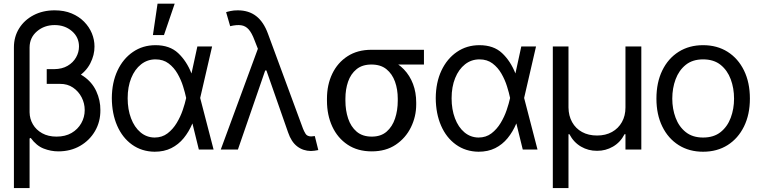

<svg xmlns="http://www.w3.org/2000/svg" viewBox="-20 -792 4019 1017"><path d="M227.5 -420.9H298.8Q373.5 -420.9 420.7 -389.2Q467.8 -357.4 490 -308.8Q512.2 -260.3 511.7 -209Q512.2 -147.5 483.4 -97.9Q454.6 -48.3 404.3 -19.3Q354 9.8 289.1 9.8Q249.5 9.8 211.2 -5.1Q172.9 -20 142.6 -61.5L136.7 -58.6V-197.3Q137.2 -162.6 154.3 -133.3Q171.4 -104 203.4 -86.2Q235.4 -68.4 279.3 -68.4Q325.7 -68.4 358.9 -87.6Q392.1 -106.9 410.4 -139.2Q428.7 -171.4 428.7 -209Q428.7 -244.6 412.4 -276.4Q396 -308.1 366.7 -328.1Q337.4 -348.1 297.9 -347.7H227.5ZM269.5 -737.3Q320.3 -737.3 359.4 -720.9Q398.4 -704.6 425.5 -677Q452.6 -649.4 466.6 -615.5Q480.5 -581.5 480.5 -545.9Q481 -501 458.3 -456.5Q435.5 -412.1 388.7 -382.8Q341.8 -353.5 269.5 -353.5H227.5V-425.8H267.6Q309.1 -426.3 338.1 -443.4Q367.2 -460.4 382.8 -487.8Q398.4 -515.1 398.4 -545.9Q398.4 -594.7 361.1 -627Q323.7 -659.2 269.5 -659.2Q214.8 -659.2 176 -626.2Q137.2 -593.3 136.7 -541V204.1H53.7V-541Q53.7 -597.2 81.3 -641.6Q108.9 -686 158 -711.7Q207 -737.3 269.5 -737.3Z M798.8 11.7Q730.5 10.7 679.4 -25.9Q628.4 -62.5 600.6 -126.2Q572.8 -189.9 572.3 -272.5Q572.8 -355 602.3 -418Q631.8 -481 684.1 -516.8Q736.3 -552.7 803.7 -552.7Q878.9 -552.7 923.6 -510.7Q968.3 -468.8 994.1 -403.3H1027.3L1040 -274.4L1111.3 0H1033.2L965.8 -274.4Q960.4 -300.3 949.7 -334.7Q939 -369.1 920.4 -401.6Q901.9 -434.1 873.3 -455.8Q844.7 -477.5 803.7 -477.5Q760.7 -477.5 727.3 -451.2Q693.8 -424.8 675 -378.4Q656.2 -332 656.2 -271.5Q656.2 -212.4 674.1 -165.3Q691.9 -118.2 724.1 -91.1Q756.3 -64 798.8 -63.5Q838.4 -63.5 867.2 -85.4Q896 -107.4 916 -140.6Q936 -173.8 948 -209.2Q960 -244.6 965.8 -271.5L1025.4 -545.9H1103.5L1040 -271.5L1027.3 -137.7H999Q980.5 -93.8 952.9 -60.1Q925.3 -26.4 887.2 -7.3Q849.1 11.7 798.8 11.7ZM790 -606.4 814.5 -772.5H905.3L848.6 -606.4Z M1627 7.8Q1585.4 7.3 1554.2 -16.6Q1522.9 -40.5 1505.9 -90.8L1375 -464.8L1349.6 -524.4L1328.1 -579.1Q1314 -617.2 1297.4 -636Q1280.8 -654.8 1257.3 -658.2Q1233.9 -661.6 1199.2 -653.3L1177.7 -727.5Q1184.1 -730 1200.9 -733.6Q1217.8 -737.3 1239.3 -737.3Q1297.4 -737.3 1336.9 -706.8Q1376.5 -676.3 1399.4 -613.3L1585 -110.4Q1590.3 -96.7 1598.6 -83.3Q1606.9 -69.8 1627.9 -69.3Q1639.6 -70.3 1647.5 -71.3L1666 2.9Q1655.8 4.9 1646 6.3Q1636.2 7.8 1627 7.8ZM1149.4 0 1362.3 -578.1 1396.5 -418.9H1384.8L1240.2 0Z M1711.9 -258.8V-269.5Q1711.9 -342.8 1740 -401.4Q1768.1 -460 1820.8 -494.1Q1873.5 -528.3 1947.3 -528.3Q1962.9 -526.9 1976.1 -517.6Q1989.3 -508.3 2005.1 -496.3Q2021 -484.4 2044.9 -474.6Q2088.4 -457 2119.6 -424.3Q2150.9 -391.6 2167.7 -347.2Q2184.6 -302.7 2184.6 -249V-238.3Q2184.6 -174.8 2156.7 -117.9Q2128.9 -61 2076.4 -25.6Q2023.9 9.8 1949.2 9.8Q1874.5 9.8 1821.3 -25.6Q1768.1 -61 1740 -121.8Q1711.9 -182.6 1711.9 -258.8ZM1809.6 -269.5V-258.8Q1809.6 -207.5 1824 -164.3Q1838.4 -121.1 1869.1 -94.7Q1899.9 -68.4 1949.2 -68.4Q1997.6 -68.4 2027.8 -94.7Q2058.1 -121.1 2072.5 -164.3Q2086.9 -207.5 2086.9 -258.8V-269.5Q2086.9 -318.4 2072.3 -359.4Q2057.6 -400.4 2027.1 -425.3Q1996.6 -450.2 1947.3 -450.2Q1898.9 -450.2 1868.4 -425.3Q1837.9 -400.4 1823.7 -359.4Q1809.6 -318.4 1809.6 -269.5ZM2225.6 -528.3V-450.2H1947.3V-528.3Z M2514.6 11.7Q2446.3 10.7 2395.3 -25.9Q2344.2 -62.5 2316.4 -126.2Q2288.6 -189.9 2288.1 -272.5Q2288.6 -355 2318.1 -418Q2347.7 -481 2399.9 -516.8Q2452.1 -552.7 2519.5 -552.7Q2594.7 -552.7 2639.4 -510.7Q2684.1 -468.8 2710 -403.3H2743.2L2755.9 -274.4L2827.1 0H2749L2681.6 -274.4Q2676.3 -300.3 2665.5 -334.7Q2654.8 -369.1 2636.2 -401.6Q2617.7 -434.1 2589.1 -455.8Q2560.5 -477.5 2519.5 -477.5Q2476.6 -477.5 2443.1 -451.2Q2409.7 -424.8 2390.9 -378.4Q2372.1 -332 2372.1 -271.5Q2372.1 -212.4 2389.9 -165.3Q2407.7 -118.2 2439.9 -91.1Q2472.2 -64 2514.6 -63.5Q2554.2 -63.5 2583 -85.4Q2611.8 -107.4 2631.8 -140.6Q2651.9 -173.8 2663.8 -209.2Q2675.8 -244.6 2681.6 -271.5L2741.2 -545.9H2819.3L2755.9 -271.5L2743.2 -137.7H2714.8Q2696.3 -93.8 2668.7 -60.1Q2641.1 -26.4 2603 -7.3Q2564.9 11.7 2514.6 11.7Z M2908.2 204.1V-545.9H2991.2V-222.7Q2991.7 -178.7 3010.5 -145Q3029.3 -111.3 3063 -92.8Q3096.7 -74.2 3142.6 -74.2Q3188 -74.2 3221.7 -93Q3255.4 -111.8 3274.2 -145.3Q3293 -178.7 3293 -222.7V-545.9H3377V0H3293V-81.1H3288.1Q3266.1 -38.1 3226.8 -15.4Q3187.5 7.3 3142.6 6.8Q3096.7 7.3 3057.6 -15.4Q3018.6 -38.1 2996.1 -81.1H2991.2V204.1Z M3704.1 11.7Q3630.4 11.7 3574.7 -23.4Q3519 -58.6 3488 -122.1Q3457 -185.5 3457 -269.5Q3457 -355 3488 -418.7Q3519 -482.4 3574.7 -517.6Q3630.4 -552.7 3704.1 -552.7Q3778.3 -552.7 3834 -517.6Q3889.6 -482.4 3920.9 -418.7Q3952.1 -355 3952.1 -269.5Q3952.1 -185.5 3920.9 -122.1Q3889.6 -58.6 3834 -23.4Q3778.3 11.7 3704.1 11.7ZM3704.1 -63.5Q3760.7 -63.5 3796.9 -92.3Q3833 -121.1 3850.6 -168.2Q3868.2 -215.3 3868.2 -269.5Q3868.2 -324.7 3850.6 -372.1Q3833 -419.4 3796.9 -448.5Q3760.7 -477.5 3704.1 -477.5Q3648.4 -477.5 3612.3 -448.5Q3576.2 -419.4 3558.6 -372.1Q3541 -324.7 3541 -269.5Q3541 -215.3 3558.6 -168.2Q3576.2 -121.1 3612.3 -92.3Q3648.4 -63.5 3704.1 -63.5Z"/></svg>

Font: Inter Tight
Style: Regular
Weight: 400
Designer: Rasmus Andersson
Foundry: rsms
Version: Version 3.002